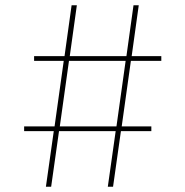

<svg xmlns="http://www.w3.org/2000/svg" viewBox="-20 -712 705 732"><path d="M595 -498V-480H479L444 -230H557V-212H441L411 0H391L421 -212H205L175 0H155L185 -212H72V-230H188L223 -480H110V-498H226L253 -692H273L246 -498H462L489 -692H509L482 -498ZM208 -230H424L459 -480H243Z"/></svg>

Font: Bitter Pro Thin
Style: Regular
Weight: 250
Designer: Sol Matas, and Bitter project Authors
Foundry: Sol Matas
Version: Version 1.010